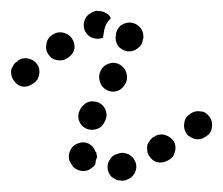

<svg xmlns="http://www.w3.org/2000/svg" viewBox="-45 -303 404 348"><path d="M199 11Q204 2 201 -8Q199 -13 196 -17Q193 -20 189 -23Q184 -25 179 -26Q175 -26 170 -25L168 -24Q158 -22 153 -12Q148 -3 151 7Q152 11 155 15Q158 19 163 21Q167 24 172 24Q177 25 182 24L184 23Q194 20 199 11ZM106 7Q101 7 96 5Q92 3 88 0Q85 -4 83 -8Q82 -10 81 -11Q78 -21 82 -30Q87 -40 96 -43Q106 -47 115 -43Q125 -38 128 -28Q129 -28 129 -28Q130 -26 130 -23Q131 -21 131 -18Q128 -12 128 -6Q126 -2 122 1Q119 3 116 5Q111 7 106 7ZM272 -28Q275 -38 270 -47Q267 -51 263 -54Q259 -57 255 -58Q250 -60 245 -59Q240 -59 236 -56L234 -55Q230 -53 227 -49Q224 -45 222 -40Q221 -35 222 -30Q222 -25 225 -21Q230 -12 240 -9Q250 -7 259 -12L261 -13Q270 -18 272 -28ZM339 -72Q341 -83 335 -91Q332 -95 328 -98Q324 -101 319 -101Q314 -102 309 -101Q305 -100 300 -97L299 -96Q290 -90 289 -80Q287 -70 293 -61Q295 -57 300 -55Q304 -52 309 -51Q314 -50 318 -51Q323 -52 327 -55L329 -56Q338 -62 339 -72ZM98 -85Q101 -75 111 -70Q120 -66 130 -69Q140 -72 144 -81L145 -83Q150 -92 147 -102Q144 -112 134 -117Q130 -119 125 -119Q120 -120 115 -118Q111 -117 107 -113Q103 -110 101 -106L100 -104Q95 -95 98 -85ZM136 -155Q139 -145 148 -140Q157 -135 167 -138Q177 -141 182 -151L183 -152Q187 -162 184 -171Q181 -181 172 -186Q163 -191 153 -188Q143 -185 138 -176L137 -174Q133 -165 136 -155ZM23 -159Q25 -163 26 -168Q27 -173 26 -178Q25 -183 22 -187Q16 -195 6 -197Q-4 -199 -13 -193L-14 -191Q-19 -189 -21 -184Q-24 -180 -25 -175Q-25 -170 -24 -165Q-23 -161 -20 -157Q-14 -148 -4 -146Q6 -145 14 -151L16 -152Q20 -155 23 -159ZM90 -215Q91 -225 85 -234Q79 -242 69 -244Q59 -246 50 -240L49 -239Q40 -233 39 -222Q37 -212 43 -204Q49 -195 59 -194Q69 -192 78 -198L79 -199Q88 -205 90 -215ZM169 -220Q175 -212 186 -210Q196 -209 204 -215Q213 -221 214 -231Q214 -233 215 -234Q215 -239 214 -244Q213 -248 210 -252Q207 -256 202 -259Q198 -261 193 -262Q183 -263 174 -257Q166 -250 165 -240Q165 -240 165 -239Q163 -229 169 -220ZM148 -260Q151 -265 156 -270Q154 -274 151 -277Q148 -279 144 -281Q139 -283 134 -283Q129 -284 125 -282L123 -281Q113 -277 109 -268Q105 -259 108 -249Q112 -239 121 -235Q131 -231 140 -234L142 -235Q142 -239 143 -242Q143 -243 143 -243Q144 -252 148 -260Z"/></svg>

Font: FRB American Cursive Dotted Black
Style: Bold Italic
Weight: 900
Italic angle: -25°
Version: Version 2.0;Modular Font Editor K font №1